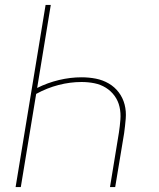

<svg xmlns="http://www.w3.org/2000/svg" viewBox="-20 -755 640 775"><path d="M43 0 164 -735H185L130 -400Q172 -421 218 -432Q264 -443 309 -443Q339 -443 367 -437.5Q395 -432 419 -418Q443 -404 459.5 -382Q476 -360 483 -333Q490 -306 487.5 -276Q485 -246 481 -217L445 0H424L460 -220Q464 -246 466 -272.5Q468 -299 462.5 -323.5Q457 -348 442.5 -368Q428 -388 407 -401Q386 -414 361 -419Q336 -424 309 -424Q263 -424 216.5 -412Q170 -400 126 -376L64 0Z"/></svg>

Font: Iosevka Thin Extended
Style: Italic
Weight: 100
Width: 7
Italic angle: -9°
Monospace: yes
Designer: Belleve Invis
Foundry: Belleve Invis
Version: Version 32.5.0; ttfautohint (v1.8.4)